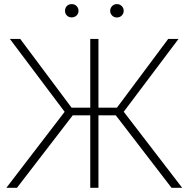

<svg xmlns="http://www.w3.org/2000/svg" viewBox="-20 -897 903 917"><path d="M301.3 -346.2 27.3 -710.9H76.7L321.8 -382.8H426.3L425.8 -346.2ZM329.6 -349.1 61 0H10.3L304.7 -383.8ZM450.2 -710.9V0H411.1V-710.9ZM832.5 -710.9 558.1 -346.2H435.1V-382.8H538.6L783.2 -710.9ZM799.3 0 530.8 -349.1 555.2 -383.8 850.1 0ZM290.5 -845.2Q290.5 -858.9 299.3 -868.2Q308.1 -877.4 322.3 -877.4Q336.4 -877.4 345.7 -868.2Q355 -858.9 355 -845.2Q355 -832 345.7 -823Q336.4 -814 322.3 -814Q308.1 -814 299.3 -823Q290.5 -832 290.5 -845.2ZM506.3 -845.2Q506.3 -858.4 515.4 -867.9Q524.4 -877.4 538.6 -877.4Q552.2 -877.4 561.5 -867.9Q570.8 -858.4 570.8 -845.2Q570.8 -832 561.5 -822.8Q552.2 -813.5 538.6 -813.5Q524.4 -813.5 515.4 -822.8Q506.3 -832 506.3 -845.2Z"/></svg>

Font: Roboto ExtraLight
Style: Regular
Weight: 250
Designer: Christian Robertson
Foundry: Google
Version: Version 3.009; 2024